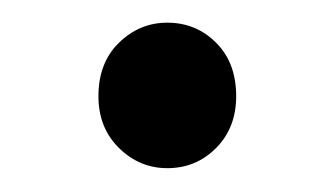

<svg xmlns="http://www.w3.org/2000/svg" viewBox="-20 -494 289 166"><path d="M124.6 -348.6Q100.6 -348.6 82.8 -366.1Q65.1 -383.6 65.1 -410.8Q65.1 -439.7 82.8 -457Q100.6 -474.4 124.6 -474.4Q149.6 -474.4 166.9 -457Q184.2 -439.7 184.2 -410.8Q184.2 -383.6 166.9 -366.1Q149.6 -348.6 124.6 -348.6Z"/></svg>

Font: Source Sans 3
Style: Regular
Weight: 200
Designer: Paul D. Hunt
Foundry: Adobe
Version: Version 3.046;hotconv 1.0.118;makeotfexe 2.5.65603